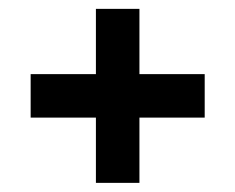

<svg xmlns="http://www.w3.org/2000/svg" viewBox="-20 -557 528 431"><path d="M195.3 -537.1H293V-390.6H439.5V-293H293V-146.5H195.3V-293H48.8V-390.6H195.3Z"/></svg>

Font: BabelStone Runic Long Branch
Style: Regular
Weight: 400
Designer: Andrew West
Foundry: BabelStone
Version: Version 3.002 March 14, 2022